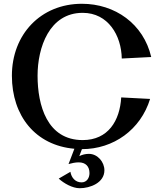

<svg xmlns="http://www.w3.org/2000/svg" viewBox="-20 -755 851 1017"><path d="M402 242C458 242 533 213 533 147C533 103 497 60 451 60C433 60 416 64 400 72L414 35C581 35 725 -68 775 -231L622 -239C615 -116 553 -13 418 -13C229 -13 179 -198 179 -354C179 -503 241 -687 418 -687C553 -687 623 -567 625 -445L781 -453C740 -629 589 -735 414 -735C195 -735 43 -572 43 -354C43 -141 168 15 374 33L343 114C361 109 379 105 397 105C433 105 454 126 454 162C454 187 440 211 412 211C379 211 358 186 353 155L291 191C318 216 364 242 402 242Z"/></svg>

Font: Original Surfer
Style: Regular
Weight: 400
Designer: Astigmatic (AOETI)
Foundry: Astigmatic (AOETI)
Version: Version 1.001